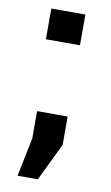

<svg xmlns="http://www.w3.org/2000/svg" viewBox="-80 -569 440 761"><g transform="rotate(10 140.5 -189.0)"><path d="M201.7 -116.7V-2.9L128.4 148.9H46.9Q55.2 109.9 62.7 71Q70.3 32.2 78.6 -6.8V-116.7ZM200.7 -526.9V-403.3H63.5V-526.9Z"/></g></svg>

Font: Ufes Sans
Style: Bold
Weight: 700
Designer: Ricardo Esteves & Filipe Motta
Foundry: ProDesignUfes - Ricardo Esteves, Filipe Motta (This is a derivative work, based on Roboto family, by Christian Robertson
Version: Version 2.0